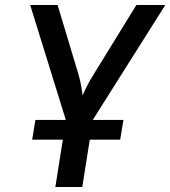

<svg xmlns="http://www.w3.org/2000/svg" viewBox="-20 -750 683 770"><path d="M202 0 232 -190H109L122 -269H244L101 -730H211L294 -454Q302 -427 306 -403Q310 -379 311 -367Q316 -379 328 -403Q340 -427 357 -454L527 -730H643L352 -269H475L462 -190H340L310 0Z"/></svg>

Font: JetBrains Mono NL SemiBold
Style: Italic
Weight: 600
Italic angle: -9°
Monospace: yes
Designer: Philipp Nurullin, Konstantin Bulenkov
Foundry: JetBrains
Version: Version 2.305; ttfautohint (v1.8.4.7-5d5b)